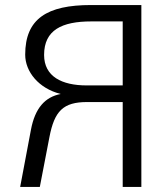

<svg xmlns="http://www.w3.org/2000/svg" viewBox="-20 -742 651 762"><path d="M324 -403C226 -403 155 -438 155 -524C155 -623 226 -657 342 -657H467V-722H341C167 -722 80 -668 80 -525C80 -458 133 -391 221 -369C158 -357 119 -312 103 -228L60 0H138L176 -197C196 -302 231 -337 326 -337H467V-403ZM541 0V-722H467V0Z"/></svg>

Font: Perun Light
Style: Regular
Weight: 300
Foundry: Copyright (c) Stefan Peev, Context Ltd, 2016
Version: Version 1.089